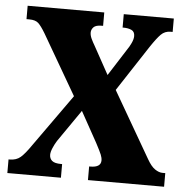

<svg xmlns="http://www.w3.org/2000/svg" viewBox="-51 -764 790 814"><g transform="rotate(5 343.5 -357.0)"><path d="M10 0V-58H15Q43 -58 61 -73.5Q79 -89 105 -127L263 -349L115 -604Q97 -634 84.5 -645.5Q72 -657 46 -657H34V-714H360V-657H354Q329 -657 319.5 -647Q310 -637 310 -624Q310 -612 316.5 -598Q323 -584 332 -569L397 -451L471 -567Q479 -578 487 -595Q495 -612 495 -625Q495 -644 481 -650.5Q467 -657 447 -657H443V-714H656V-657H647Q623 -657 606.5 -640.5Q590 -624 564 -585L437 -391L599 -111Q616 -81 633 -69.5Q650 -58 665 -58H677V0H353V-58H358Q403 -58 403 -88Q403 -99 397.5 -112.5Q392 -126 374 -160L302 -290L208 -154Q199 -140 191.5 -122.5Q184 -105 184 -93Q184 -77 195 -67.5Q206 -58 234 -58H238V0Z"/></g></svg>

Font: Noto Serif Condensed Black
Style: Regular
Weight: 900
Width: 3
Designer: Monotype Design Team
Foundry: Monotype Imaging Inc.
Version: Version 2.015; ttfautohint (v1.8.4.7-5d5b)